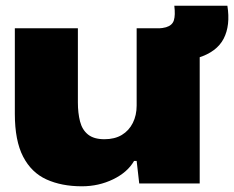

<svg xmlns="http://www.w3.org/2000/svg" viewBox="-20 -643 820 673"><path d="M267 10Q196 10 143 -14Q90 -38 61 -94Q32 -150 32 -244V-544H253V-284Q253 -247 260.5 -217.5Q268 -188 288.5 -171.5Q309 -155 346 -155Q382 -155 407 -170Q432 -185 445.5 -212Q459 -239 459 -273V-544H680V0H468L459 -79H450Q427 -39 376.5 -14.5Q326 10 267 10ZM494 -429V-544Q540 -541 562 -547.5Q584 -554 589.5 -572Q595 -590 591 -623H777Q788 -554 764 -507.5Q740 -461 674.5 -440.5Q609 -420 494 -429Z"/></svg>

Font: Mona Sans Expanded Black
Style: Regular
Weight: 900
Width: 7
Designer: Deni Anggara
Foundry: GitHub
Version: Version 2.000